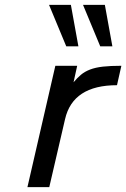

<svg xmlns="http://www.w3.org/2000/svg" viewBox="-20 -771 520 791"><path d="M208 -500H298L283 -432Q298 -450 313.5 -463Q329 -476 351 -484.5Q373 -493 404 -496.5Q435 -500 480 -500L462 -420Q280 -420 248 -280L183 0H93ZM253 -580 182 -751H272L303 -580ZM393 -580 322 -751H412L443 -580Z"/></svg>

Font: Perun
Style: Italic
Weight: 400
Italic angle: -12°
Foundry: Copyright (c) Stefan Peev, Context Ltd, 2016
Version: Version 1.027